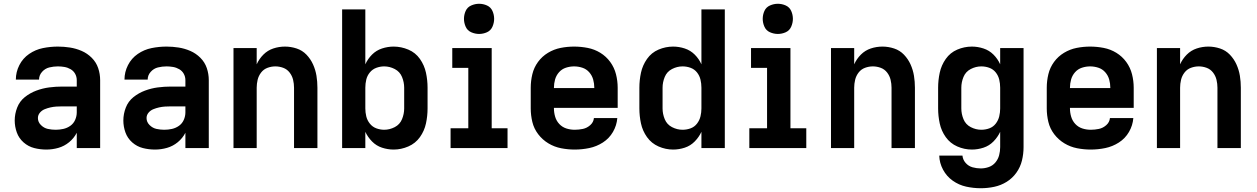

<svg xmlns="http://www.w3.org/2000/svg" viewBox="-20 -785 6664 1018"><path d="M226 8Q258 8 289.5 -1Q321 -10 346.5 -31Q372 -52 387 -81V0H511V-360Q511 -393 500.5 -424Q490 -455 466.5 -478.5Q443 -502 413 -515Q383 -528 351 -533Q319 -538 287 -538Q247 -538 207.5 -530Q168 -522 134.5 -499Q101 -476 82.5 -439.5Q64 -403 64 -363H187Q187 -386 203 -404Q219 -422 241.5 -427.5Q264 -433 287 -433Q304 -433 321.5 -430Q339 -427 354.5 -418Q370 -409 378.5 -393.5Q387 -378 387 -360V-326H310Q275 -326 240.5 -321.5Q206 -317 172.5 -304.5Q139 -292 111.5 -270Q84 -248 71 -214.5Q58 -181 58 -146Q58 -114 69 -83Q80 -52 105 -30Q130 -8 161.5 0Q193 8 226 8ZM275 -97Q254 -97 233.5 -101.5Q213 -106 197 -122Q181 -138 181 -159Q181 -175 191.5 -187.5Q202 -200 217 -206Q232 -212 247.5 -215.5Q263 -219 279 -220Q295 -221 310 -221H387V-189Q387 -169 378.5 -149.5Q370 -130 353 -118Q336 -106 316 -101.5Q296 -97 275 -97Z M802 8Q834 8 865.5 -1Q897 -10 922.5 -31Q948 -52 963 -81V0H1087V-360Q1087 -393 1076.5 -424Q1066 -455 1042.5 -478.5Q1019 -502 989 -515Q959 -528 927 -533Q895 -538 863 -538Q823 -538 783.5 -530Q744 -522 710.5 -499Q677 -476 658.5 -439.5Q640 -403 640 -363H763Q763 -386 779 -404Q795 -422 817.5 -427.5Q840 -433 863 -433Q880 -433 897.5 -430Q915 -427 930.5 -418Q946 -409 954.5 -393.5Q963 -378 963 -360V-326H886Q851 -326 816.5 -321.5Q782 -317 748.5 -304.5Q715 -292 687.5 -270Q660 -248 647 -214.5Q634 -181 634 -146Q634 -114 645 -83Q656 -52 681 -30Q706 -8 737.5 0Q769 8 802 8ZM851 -97Q830 -97 809.5 -101.5Q789 -106 773 -122Q757 -138 757 -159Q757 -175 767.5 -187.5Q778 -200 793 -206Q808 -212 823.5 -215.5Q839 -219 855 -220Q871 -221 886 -221H963V-189Q963 -169 954.5 -149.5Q946 -130 929 -118Q912 -106 892 -101.5Q872 -97 851 -97Z M1218 0H1341V-320Q1341 -341 1346 -362Q1351 -383 1364.5 -400.5Q1378 -418 1398.5 -425.5Q1419 -433 1440 -433Q1461 -433 1481.5 -425.5Q1502 -418 1515.5 -400.5Q1529 -383 1534 -362Q1539 -341 1539 -320V0H1663V-320Q1663 -352 1658 -383Q1653 -414 1640 -443Q1627 -472 1605 -495Q1583 -518 1552.5 -528Q1522 -538 1491 -538Q1459 -538 1429 -528Q1399 -518 1376.5 -495.5Q1354 -473 1341 -444V-530H1218Z M2067 8Q2107 8 2145 -8.5Q2183 -25 2206.5 -58Q2230 -91 2238.5 -130.5Q2247 -170 2247 -210V-320Q2247 -360 2238.5 -399.5Q2230 -439 2206.5 -472.5Q2183 -506 2145 -522Q2107 -538 2067 -538Q2036 -538 2005.5 -528Q1975 -518 1952.5 -495.5Q1930 -473 1917 -444V-735H1794V0H1917V-86Q1930 -58 1952.5 -35Q1975 -12 2005.5 -2Q2036 8 2067 8ZM2017 -97Q1996 -97 1975.5 -104.5Q1955 -112 1941 -129.5Q1927 -147 1922 -168Q1917 -189 1917 -210V-320Q1917 -342 1922 -363Q1927 -384 1941 -401Q1955 -418 1975.5 -425.5Q1996 -433 2017 -433Q2046 -433 2073 -419Q2100 -405 2111.5 -377Q2123 -349 2123 -320V-210Q2123 -181 2111.5 -153Q2100 -125 2073 -111Q2046 -97 2017 -97Z M2369 0H2671V-105H2587V-530H2378V-425H2463V-105H2369ZM2520 -605Q2542 -605 2562 -614Q2582 -623 2591 -643.5Q2600 -664 2600 -685Q2600 -707 2591 -727Q2582 -747 2562 -756Q2542 -765 2520 -765Q2499 -765 2478.5 -756Q2458 -747 2449 -727Q2440 -707 2440 -685Q2440 -664 2449 -643.5Q2458 -623 2478.5 -614Q2499 -605 2520 -605Z M3027 8Q3066 8 3104.5 0Q3143 -8 3176.5 -29.5Q3210 -51 3230 -85.5Q3250 -120 3253 -159H3129Q3127 -137 3109.5 -121.5Q3092 -106 3070.5 -101.5Q3049 -97 3027 -97Q3004 -97 2982.5 -104Q2961 -111 2945.5 -127.5Q2930 -144 2923.5 -166Q2917 -188 2917 -210V-213H3255V-320Q3255 -356 3246 -391.5Q3237 -427 3215.5 -456.5Q3194 -486 3163 -505Q3132 -524 3096 -531Q3060 -538 3024 -538Q2988 -538 2952.5 -531Q2917 -524 2885.5 -505Q2854 -486 2832.5 -456.5Q2811 -427 2802.5 -391.5Q2794 -356 2794 -320V-210Q2794 -174 2802.5 -138.5Q2811 -103 2833.5 -73.5Q2856 -44 2887.5 -25Q2919 -6 2955 1Q2991 8 3027 8ZM2917 -318V-320Q2917 -342 2923 -363.5Q2929 -385 2944 -402Q2959 -419 2980.5 -426Q3002 -433 3024 -433Q3046 -433 3067.5 -426Q3089 -419 3104 -402Q3119 -385 3125 -363.5Q3131 -342 3131 -320V-318Z M3549 8Q3580 8 3610.5 -2Q3641 -12 3663.5 -35Q3686 -58 3699 -86V0H3823V-735H3699V-444Q3686 -473 3663.5 -495.5Q3641 -518 3610.5 -528Q3580 -538 3549 -538Q3509 -538 3471.5 -522Q3434 -506 3410.5 -472.5Q3387 -439 3378.5 -399.5Q3370 -360 3370 -320V-210Q3370 -170 3378.5 -130.5Q3387 -91 3410.5 -58Q3434 -25 3471.5 -8.5Q3509 8 3549 8ZM3599 -97Q3570 -97 3543 -111Q3516 -125 3504.5 -153Q3493 -181 3493 -210V-320Q3493 -349 3504.5 -377Q3516 -405 3543 -419Q3570 -433 3599 -433Q3621 -433 3641.5 -425.5Q3662 -418 3675.5 -401Q3689 -384 3694 -363Q3699 -342 3699 -320V-210Q3699 -189 3694 -168Q3689 -147 3675.5 -129.5Q3662 -112 3641.5 -104.5Q3621 -97 3599 -97Z M3953 0H4255V-105H4171V-530H3962V-425H4047V-105H3953ZM4104 -605Q4126 -605 4146 -614Q4166 -623 4175 -643.5Q4184 -664 4184 -685Q4184 -707 4175 -727Q4166 -747 4146 -756Q4126 -765 4104 -765Q4083 -765 4062.5 -756Q4042 -747 4033 -727Q4024 -707 4024 -685Q4024 -664 4033 -643.5Q4042 -623 4062.5 -614Q4083 -605 4104 -605Z M4386 0H4509V-320Q4509 -341 4514 -362Q4519 -383 4532.5 -400.5Q4546 -418 4566.5 -425.5Q4587 -433 4608 -433Q4629 -433 4649.5 -425.5Q4670 -418 4683.5 -400.5Q4697 -383 4702 -362Q4707 -341 4707 -320V0H4831V-320Q4831 -352 4826 -383Q4821 -414 4808 -443Q4795 -472 4773 -495Q4751 -518 4720.5 -528Q4690 -538 4659 -538Q4627 -538 4597 -528Q4567 -518 4544.5 -495.5Q4522 -473 4509 -444V-530H4386Z M5180 213Q5216 213 5251.5 205.5Q5287 198 5317.5 179Q5348 160 5369 130.5Q5390 101 5398.5 66Q5407 31 5407 -5V-530H5283V-444Q5270 -473 5247.5 -495.5Q5225 -518 5194.5 -528Q5164 -538 5133 -538Q5093 -538 5055.5 -522Q5018 -506 4994.5 -472.5Q4971 -439 4962.5 -399.5Q4954 -360 4954 -320V-210Q4954 -170 4962.5 -130.5Q4971 -91 4994.5 -58Q5018 -25 5055.5 -8.5Q5093 8 5133 8Q5164 8 5194.5 -2Q5225 -12 5247.5 -35Q5270 -58 5283 -86V-5Q5283 17 5277.5 38Q5272 59 5258 76Q5244 93 5223 100.5Q5202 108 5180 108Q5158 108 5136.5 102Q5115 96 5100 79Q5085 62 5083 40H4960Q4961 79 4980 114.5Q4999 150 5031.5 173Q5064 196 5102.5 204.5Q5141 213 5180 213ZM5183 -97Q5154 -97 5127 -111Q5100 -125 5088.5 -153Q5077 -181 5077 -210V-320Q5077 -349 5088.5 -377Q5100 -405 5127 -419Q5154 -433 5183 -433Q5205 -433 5225.5 -425.5Q5246 -418 5259.5 -401Q5273 -384 5278 -363Q5283 -342 5283 -320V-210Q5283 -189 5278 -168Q5273 -147 5259.5 -129.5Q5246 -112 5225.5 -104.5Q5205 -97 5183 -97Z M5763 8Q5802 8 5840.5 0Q5879 -8 5912.5 -29.5Q5946 -51 5966 -85.5Q5986 -120 5989 -159H5865Q5863 -137 5845.5 -121.5Q5828 -106 5806.5 -101.5Q5785 -97 5763 -97Q5740 -97 5718.5 -104Q5697 -111 5681.5 -127.5Q5666 -144 5659.5 -166Q5653 -188 5653 -210V-213H5991V-320Q5991 -356 5982 -391.5Q5973 -427 5951.5 -456.5Q5930 -486 5899 -505Q5868 -524 5832 -531Q5796 -538 5760 -538Q5724 -538 5688.5 -531Q5653 -524 5621.5 -505Q5590 -486 5568.5 -456.5Q5547 -427 5538.5 -391.5Q5530 -356 5530 -320V-210Q5530 -174 5538.5 -138.5Q5547 -103 5569.5 -73.5Q5592 -44 5623.5 -25Q5655 -6 5691 1Q5727 8 5763 8ZM5653 -318V-320Q5653 -342 5659 -363.5Q5665 -385 5680 -402Q5695 -419 5716.5 -426Q5738 -433 5760 -433Q5782 -433 5803.5 -426Q5825 -419 5840 -402Q5855 -385 5861 -363.5Q5867 -342 5867 -320V-318Z M6114 0H6237V-320Q6237 -341 6242 -362Q6247 -383 6260.5 -400.5Q6274 -418 6294.5 -425.5Q6315 -433 6336 -433Q6357 -433 6377.5 -425.5Q6398 -418 6411.5 -400.5Q6425 -383 6430 -362Q6435 -341 6435 -320V0H6559V-320Q6559 -352 6554 -383Q6549 -414 6536 -443Q6523 -472 6501 -495Q6479 -518 6448.5 -528Q6418 -538 6387 -538Q6355 -538 6325 -528Q6295 -518 6272.5 -495.5Q6250 -473 6237 -444V-530H6114Z"/></svg>

Font: Iosevka Sparkle
Style: Bold
Weight: 700
Designer: Belleve Invis
Foundry: Belleve Invis
Version: Version 4.5.0; ttfautohint (v1.8.3)